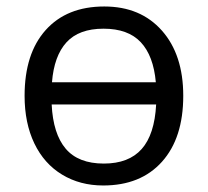

<svg xmlns="http://www.w3.org/2000/svg" viewBox="-20 -565 644 595"><path d="M547.9 -268.1Q547.9 -137.2 481.9 -63.7Q416 9.8 299.8 9.8Q228 9.8 172.4 -23.9Q116.7 -57.6 86.4 -120.6Q56.2 -183.6 56.2 -268.1Q56.2 -398.9 121.6 -471.9Q187 -544.9 303.2 -544.9Q415.5 -544.9 481.7 -470.2Q547.9 -395.5 547.9 -268.1ZM301.8 -58.1Q378.9 -58.1 418.9 -103Q459 -147.9 463.9 -241.2H140.1Q144.5 -150.4 183.6 -104.2Q222.7 -58.1 301.8 -58.1ZM300.8 -476.1Q224.6 -476.1 186 -433.8Q147.5 -391.6 141.1 -310.1H462.9Q455.6 -392.1 416.3 -434.1Q377 -476.1 300.8 -476.1Z"/></svg>

Font: Open Sans ACDW
Style: acdw
Weight: 400
Foundry: Ascender Corporation
Version: Version 1.10